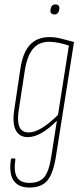

<svg xmlns="http://www.w3.org/2000/svg" viewBox="-20 -652 366 864"><path d="M202 -485Q232 -485 258 -477.5Q284 -470 313 -463L232 50Q220 128 193.5 160Q167 192 112 192Q79 192 58 177.5Q37 163 30 135Q23 107 29 66Q29 61 33 61H45Q50 61 49 67Q41 120 56.5 145.5Q72 171 113 171Q158 171 179.5 144.5Q201 118 211 51L236 -109Q198 -71 166 -53Q134 -35 105 -35Q67 -35 51 -66Q35 -97 44 -157L71 -338Q82 -415 114.5 -450Q147 -485 202 -485ZM109 -56Q161 -56 241 -135L290 -447Q269 -454 245.5 -459Q222 -464 201 -464Q156 -464 129.5 -433.5Q103 -403 92 -337L64 -154Q49 -56 109 -56ZM225 -587Q216 -587 211 -592Q206 -597 207 -605L208 -613Q210 -622 215 -627Q220 -632 229 -632Q239 -632 243.5 -627Q248 -622 247 -613L246 -605Q244 -597 239 -592Q234 -587 225 -587Z"/></svg>

Font: Sofia Sans Extra Condensed Thin
Style: Italic
Weight: 250
Italic angle: -9°
Version: Version 4.100